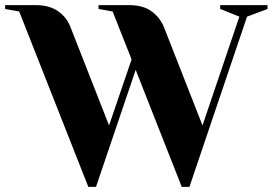

<svg xmlns="http://www.w3.org/2000/svg" viewBox="-40 -720 1065 750"><path d="M35 -675 -20 -685V-700H100Q153 -700 187 -676Q221 -652 235 -615L386 -230L474 -488L400 -675L345 -685V-700H465Q518 -700 551 -676.5Q584 -653 600 -615L751 -230L895 -655L820 -685V-700H1005V-685L925 -655L700 10H670L490 -447L335 10H305Z"/></svg>

Font: Yeseva One
Style: Regular
Weight: 400
Designer: Jovanny Lemonad
Foundry: Jovanny Lemonad
Version: Version 2.000